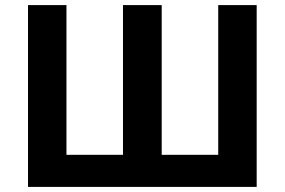

<svg xmlns="http://www.w3.org/2000/svg" viewBox="-20 -734 1118 754"><path d="M988 0H90V-714H241V-126H463V-714H615V-126H837V-714H988Z"/></svg>

Font: Noto IKEA Latin
Style: Bold
Weight: 700
Designer: Monotype Design Team
Foundry: Monotype Imaging Inc.
Version: Version 1.0